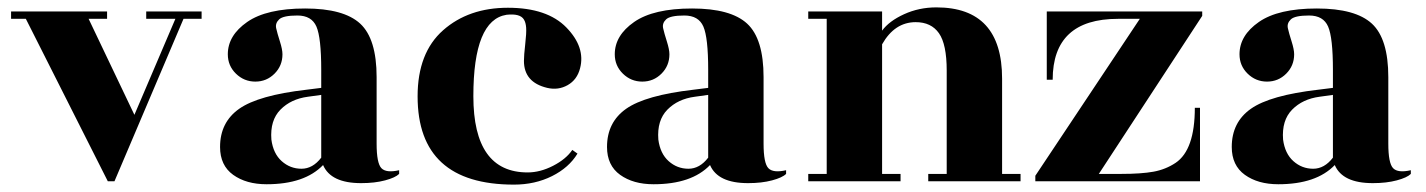

<svg xmlns="http://www.w3.org/2000/svg" viewBox="-20 -491 3861 520"><path d="M526 -460V-440H477L290 0H272L50 -440H10V-460H270V-440H220L344 -180L455 -440H376V-460Z M958 5Q876 5 855 -44Q805 8 702 8Q647 8 611.5 -17.5Q576 -43 576 -93Q576 -160 628 -196.5Q680 -233 810 -248L850 -253V-302Q850 -389 837 -419Q824 -449 785.5 -449Q747 -449 736 -438.5Q725 -428 728 -414.5Q731 -401 738 -379Q745 -357 745 -344Q745 -313 723.5 -291.5Q702 -270 671.5 -270Q641 -270 619 -291.5Q597 -313 597 -344Q597 -395 649.5 -431.5Q702 -468 806.5 -468Q911 -468 955.5 -427Q1000 -386 1000 -282V-102Q1000 -49 1013 -35.5Q1026 -22 1061 -30V-20Q1051 -10 1023 -2.5Q995 5 958 5ZM850 -64V-234L814 -229Q768 -223 739.5 -194Q711 -165 715 -113Q720 -75 743 -54.5Q766 -34 796.5 -34Q827 -34 850 -64Z M1111 -230Q1111 -348 1180 -409Q1249 -470 1355.5 -470Q1462 -470 1514 -416.5Q1566 -363 1551 -306Q1543 -275 1517.5 -260.5Q1492 -246 1462 -253Q1399 -268 1399 -326Q1399 -341 1402.5 -371.5Q1406 -402 1405 -416Q1404 -430 1399 -438Q1389 -455 1352 -451Q1262 -437 1262 -230.5Q1262 -24 1409 -24Q1443 -24 1478 -42Q1513 -60 1530 -85L1544 -75Q1521 -37 1475 -14Q1429 9 1372 9Q1111 9 1111 -230Z M2006 5Q1924 5 1903 -44Q1853 8 1750 8Q1695 8 1659.5 -17.5Q1624 -43 1624 -93Q1624 -160 1676 -196.5Q1728 -233 1858 -248L1898 -253V-302Q1898 -389 1885 -419Q1872 -449 1833.5 -449Q1795 -449 1784 -438.5Q1773 -428 1776 -414.5Q1779 -401 1786 -379Q1793 -357 1793 -344Q1793 -313 1771.5 -291.5Q1750 -270 1719.5 -270Q1689 -270 1667 -291.5Q1645 -313 1645 -344Q1645 -395 1697.5 -431.5Q1750 -468 1854.5 -468Q1959 -468 2003.5 -427Q2048 -386 2048 -282V-102Q2048 -49 2061 -35.5Q2074 -22 2109 -30V-20Q2099 -10 2071 -2.5Q2043 5 2006 5ZM1898 -64V-234L1862 -229Q1816 -223 1787.5 -194Q1759 -165 1763 -113Q1768 -75 1791 -54.5Q1814 -34 1844.5 -34Q1875 -34 1898 -64Z M2694 -20H2744V0H2494V-20H2544V-300Q2544 -371 2523 -401Q2502 -431 2460 -431Q2403 -431 2369 -371V-20H2419V0H2169V-20H2219V-440H2169V-460H2369V-408Q2388 -434 2428.5 -452.5Q2469 -471 2516 -471Q2694 -471 2694 -278Z M2784 0V-15L3067 -440H3008Q2831 -440 2831 -275H2815V-460H3236V-448L2956 -20H3017Q3071 -20 3104 -26Q3137 -32 3164 -50Q3216 -85 3216 -199H3230V0Z M3698 5Q3616 5 3595 -44Q3545 8 3442 8Q3387 8 3351.5 -17.5Q3316 -43 3316 -93Q3316 -160 3368 -196.5Q3420 -233 3550 -248L3590 -253V-302Q3590 -389 3577 -419Q3564 -449 3525.5 -449Q3487 -449 3476 -438.5Q3465 -428 3468 -414.5Q3471 -401 3478 -379Q3485 -357 3485 -344Q3485 -313 3463.5 -291.5Q3442 -270 3411.5 -270Q3381 -270 3359 -291.5Q3337 -313 3337 -344Q3337 -395 3389.5 -431.5Q3442 -468 3546.5 -468Q3651 -468 3695.5 -427Q3740 -386 3740 -282V-102Q3740 -49 3753 -35.5Q3766 -22 3801 -30V-20Q3791 -10 3763 -2.5Q3735 5 3698 5ZM3590 -64V-234L3554 -229Q3508 -223 3479.5 -194Q3451 -165 3455 -113Q3460 -75 3483 -54.5Q3506 -34 3536.5 -34Q3567 -34 3590 -64Z"/></svg>

Font: Rozha One
Style: Regular
Weight: 400
Designer: Tim Donaldson, Indian Type Foundry
Foundry: Indian Type Foundry
Version: Version 1.300;PS 1.0;hotconv 1.0.78;makeotf.lib2.5.61930; tt